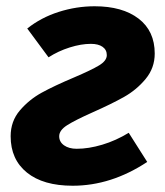

<svg xmlns="http://www.w3.org/2000/svg" viewBox="-20 -580 526 613"><path d="M14 -145Q14 -193 43.5 -227.5Q73 -262 113 -284Q153 -306 217 -333Q271 -356 296 -371Q321 -386 321 -404Q321 -421 307.5 -430.5Q294 -440 270 -440Q239 -440 202.5 -428.5Q166 -417 135 -397L67 -489Q111 -524 167.5 -542Q224 -560 282 -560Q371 -560 422.5 -520.5Q474 -481 474 -409Q474 -363 445 -328Q416 -293 376 -270.5Q336 -248 275 -221Q219 -196 194 -180Q169 -164 169 -145Q169 -127 184.5 -116Q200 -105 225 -105Q263 -105 306.5 -118Q350 -131 391 -156L450 -63Q335 13 212 13Q118 13 66 -29Q14 -71 14 -145Z"/></svg>

Font: Nebula Sans Bold
Style: Regular
Weight: 700
Italic angle: -9°
Designer: Paul D. Hunt for Adobe (as Source Sans)
Foundry: Nebula Entertainment & Broadcasting LLC
Version: Version 1.010